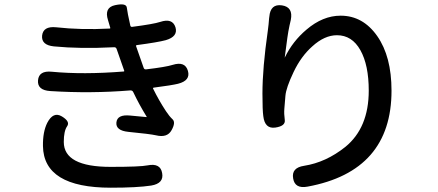

<svg xmlns="http://www.w3.org/2000/svg" viewBox="-20 -819 2040 894"><path d="M496 55Q183 55 180 -139Q179 -205 200 -247Q228 -301 268 -277Q308 -253 292.5 -231Q277 -209 277 -158Q277 -42 495 -42Q633 -42 667 -49Q727 -61 735 -13Q744 35 684 45Q619 55 496 55ZM779 -213Q759 -176 706 -189Q680 -195 578 -205Q518 -211 522 -249Q526 -287 586 -281L660 -274Q665 -273 662 -277Q627 -334 601 -389Q597 -399 586 -398Q403 -383 214 -395Q153 -399 157 -445Q161 -491 221 -485Q367 -471 555 -486Q560 -486 558 -491L523 -591Q520 -600 510 -599Q353 -591 231 -603Q172 -609 176 -653Q181 -698 241 -692Q358 -679 490 -686Q495 -686 493 -691L483 -725Q464 -784 516 -795Q568 -806 570.5 -783.5Q573 -761 587 -699Q589 -693 596 -694Q696 -707 726 -717Q783 -736 797 -692Q810 -649 752 -632Q715 -622 617 -609Q612 -608 614 -603L649 -503Q652 -495 660 -496Q753 -507 784 -517Q842 -535 855 -489Q868 -444 809 -429Q781 -422 696 -411Q691 -410 693 -406Q720 -351 753 -301Q768 -278 783.5 -263.5Q799 -249 779 -213Z M1412 50Q1353 61 1345 12Q1336 -38 1396 -47Q1498 -63 1588 -135Q1697 -224 1697 -397Q1697 -516 1658 -585.5Q1619 -655 1549 -655Q1491 -655 1434 -603Q1382 -557 1347 -483.5Q1312 -410 1309 -373Q1307 -343 1304 -313Q1302 -289 1306 -260.5Q1310 -232 1262 -225Q1213 -218 1206 -278Q1202 -305 1202 -383Q1202 -502 1227 -676Q1231 -705 1233 -734L1234 -741Q1239 -802 1293 -794Q1346 -786 1334 -726L1328 -700Q1322 -672 1318 -643L1306 -553Q1305 -548 1307 -553Q1343 -627 1407 -681Q1483 -746 1566 -746Q1670 -746 1736.5 -651Q1803 -556 1803 -397Q1803 -22 1412 50Z"/></svg>

Font: Resource Han Rounded CN Medium
Style: Regular
Weight: 500
Designer: Cyano Hao (round all glyphs); Ryoko NISHIZUKA 西塚涼子 (kana, bopomofo & ideographs); Paul D. Hunt (Latin, Greek & Cyrillic)
Foundry: Cyano Hao
Version: 0.990